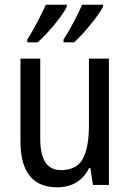

<svg xmlns="http://www.w3.org/2000/svg" viewBox="-20 -786 555 816"><path d="M329 -766Q317 -738 293.5 -693Q270 -648 250 -618V-606H295Q324 -632 363 -679.5Q402 -727 418 -757V-766ZM175 -766Q162 -737 139 -693Q116 -649 96 -618V-606H140Q173 -635 210.5 -680.5Q248 -726 264 -757V-766ZM358 -537V-254Q358 -159 332 -111Q306 -63 238 -63Q151 -63 151 -197V-537H67V-186Q67 10 223 10Q317 10 359 -72H364L375 0H443V-537Z"/></svg>

Font: Noto Sans Display SemiCondensed
Style: Regular
Weight: 400
Width: 4
Designer: Monotype Design team
Foundry: Monotype Imaging Inc.
Version: 1.000